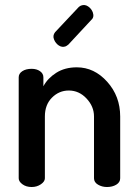

<svg xmlns="http://www.w3.org/2000/svg" viewBox="-20 -750 553 770"><path d="M160 -283V-35Q160 -22 144 -11Q128 0 107 0Q85 0 70 -11Q55 -22 55 -35V-440Q55 -455 69.5 -464.5Q84 -474 107 -474Q127 -474 140.5 -464.5Q154 -455 154 -440V-404Q171 -436 205.5 -458Q240 -480 288 -480Q358 -480 410 -422Q462 -364 462 -283V-35Q462 -19 446.5 -9.5Q431 0 409 0Q389 0 373 -9.5Q357 -19 357 -35V-283Q357 -323 327 -355Q297 -387 256 -387Q217 -387 188.5 -358.5Q160 -330 160 -283ZM346 -670 254 -571Q246 -565 243 -564Q229 -559 216 -567.5Q203 -576 197 -591Q190 -607 201 -621L296 -722Q302 -727 306 -728Q320 -733 333 -724.5Q346 -716 352 -701Q359 -681 346 -670Z"/></svg>

Font: AkaAcidDosis
Style: SemiBold
Weight: 600
Designer: Edgar Tolentino, Pablo Impallari, Igino Marini, Cyberella
Foundry: Edgar Tolentino, Pablo Impallari, Igino Marini, Cyberella
Version: Version 1.007